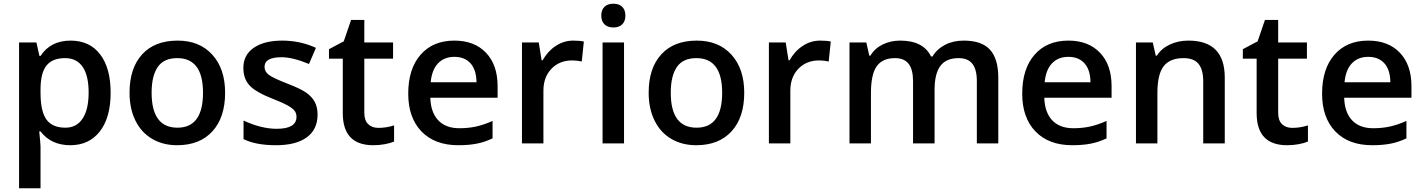

<svg xmlns="http://www.w3.org/2000/svg" viewBox="-20 -767 7618 1027"><path d="M356 9.8Q253.4 9.8 196.8 -64H189.9Q196.8 4.4 196.8 19V240.2H82V-540H174.8Q178.7 -524.9 190.9 -467.8H196.8Q250.5 -549.8 357.9 -549.8Q459 -549.8 515.4 -476.6Q571.8 -403.3 571.8 -271Q571.8 -138.7 514.4 -64.5Q457 9.8 356 9.8ZM328.1 -456.1Q259.8 -456.1 228.3 -416Q196.8 -376 196.8 -288.1V-271Q196.8 -172.4 228 -128.2Q259.3 -84 330.1 -84Q389.6 -84 421.9 -132.8Q454.1 -181.6 454.1 -272Q454.1 -362.8 422.1 -409.4Q390.1 -456.1 328.1 -456.1Z M1184.1 -271Q1184.1 -138.7 1116.2 -64.5Q1048.3 9.8 927.2 9.8Q851.6 9.8 793.5 -24.4Q735.4 -58.6 704.1 -122.6Q672.9 -186.5 672.9 -271Q672.9 -402.3 740.2 -476.1Q807.6 -549.8 930.2 -549.8Q1047.4 -549.8 1115.7 -474.4Q1184.1 -398.9 1184.1 -271ZM791 -271Q791 -84 929.2 -84Q1065.9 -84 1065.9 -271Q1065.9 -456.1 928.2 -456.1Q856 -456.1 823.5 -408.2Q791 -360.4 791 -271Z M1678.7 -153.8Q1678.7 -74.7 1621.1 -32.5Q1563.5 9.8 1456.1 9.8Q1348.1 9.8 1282.7 -22.9V-122.1Q1377.9 -78.1 1460 -78.1Q1565.9 -78.1 1565.9 -142.1Q1565.9 -162.6 1554.2 -176.3Q1542.5 -189.9 1515.6 -204.6Q1488.8 -219.2 1440.9 -237.8Q1347.7 -273.9 1314.7 -310.1Q1281.7 -346.2 1281.7 -403.8Q1281.7 -473.1 1337.6 -511.5Q1393.6 -549.8 1489.7 -549.8Q1585 -549.8 1669.9 -511.2L1632.8 -424.8Q1545.4 -460.9 1485.8 -460.9Q1395 -460.9 1395 -409.2Q1395 -383.8 1418.7 -366.2Q1442.4 -348.6 1522 -317.9Q1588.9 -292 1619.1 -270.5Q1649.4 -249 1664.1 -220.9Q1678.7 -192.9 1678.7 -153.8Z M2003.9 -83Q2045.9 -83 2087.9 -96.2V-9.8Q2068.8 -1.5 2038.8 4.2Q2008.8 9.8 1976.6 9.8Q1813.5 9.8 1813.5 -162.1V-453.1H1739.7V-503.9L1818.8 -545.9L1857.9 -660.2H1928.7V-540H2082.5V-453.1H1928.7V-164.1Q1928.7 -122.6 1949.5 -102.8Q1970.2 -83 2003.9 -83Z M2431.6 9.8Q2305.7 9.8 2234.6 -63.7Q2163.6 -137.2 2163.6 -266.1Q2163.6 -398.4 2229.5 -474.1Q2295.4 -549.8 2410.6 -549.8Q2517.6 -549.8 2579.6 -484.9Q2641.6 -419.9 2641.6 -306.2V-244.1H2281.7Q2284.2 -165.5 2324.2 -123.3Q2364.3 -81.1 2437 -81.1Q2484.9 -81.1 2526.1 -90.1Q2567.4 -99.1 2614.7 -120.1V-26.9Q2572.8 -6.8 2529.8 1.5Q2486.8 9.8 2431.6 9.8ZM2410.6 -462.9Q2356 -462.9 2323 -428.2Q2290 -393.6 2283.7 -327.1H2528.8Q2527.8 -394 2496.6 -428.5Q2465.3 -462.9 2410.6 -462.9Z M3045.9 -549.8Q3080.6 -549.8 3103 -544.9L3091.8 -438Q3067.4 -443.8 3041 -443.8Q2972.2 -443.8 2929.4 -398.9Q2886.7 -354 2886.7 -282.2V0H2772V-540H2861.8L2877 -444.8H2882.8Q2909.7 -493.2 2952.9 -521.5Q2996.1 -549.8 3045.9 -549.8Z M3317.9 0H3203.1V-540H3317.9ZM3196.3 -683.1Q3196.3 -713.9 3213.1 -730.5Q3230 -747.1 3261.2 -747.1Q3291.5 -747.1 3308.3 -730.5Q3325.2 -713.9 3325.2 -683.1Q3325.2 -653.8 3308.3 -637Q3291.5 -620.1 3261.2 -620.1Q3230 -620.1 3213.1 -637Q3196.3 -653.8 3196.3 -683.1Z M3960.9 -271Q3960.9 -138.7 3893.1 -64.5Q3825.2 9.8 3704.1 9.8Q3628.4 9.8 3570.3 -24.4Q3512.2 -58.6 3481 -122.6Q3449.7 -186.5 3449.7 -271Q3449.7 -402.3 3517.1 -476.1Q3584.5 -549.8 3707 -549.8Q3824.2 -549.8 3892.6 -474.4Q3960.9 -398.9 3960.9 -271ZM3567.9 -271Q3567.9 -84 3706.1 -84Q3842.8 -84 3842.8 -271Q3842.8 -456.1 3705.1 -456.1Q3632.8 -456.1 3600.3 -408.2Q3567.9 -360.4 3567.9 -271Z M4366.7 -549.8Q4401.4 -549.8 4423.8 -544.9L4412.6 -438Q4388.2 -443.8 4361.8 -443.8Q4293 -443.8 4250.2 -398.9Q4207.5 -354 4207.5 -282.2V0H4092.8V-540H4182.6L4197.8 -444.8H4203.6Q4230.5 -493.2 4273.7 -521.5Q4316.9 -549.8 4366.7 -549.8Z M4979 0H4863.8V-333Q4863.8 -395 4840.3 -425.5Q4816.9 -456.1 4767.1 -456.1Q4700.7 -456.1 4669.7 -412.8Q4638.7 -369.6 4638.7 -269V0H4523.9V-540H4613.8L4629.9 -469.2H4635.7Q4658.2 -507.8 4700.9 -528.8Q4743.7 -549.8 4794.9 -549.8Q4919.4 -549.8 4960 -464.8H4967.8Q4991.7 -504.9 5035.2 -527.3Q5078.6 -549.8 5134.8 -549.8Q5231.4 -549.8 5275.6 -501Q5319.8 -452.1 5319.8 -352.1V0H5205.1V-333Q5205.1 -395 5181.4 -425.5Q5157.7 -456.1 5107.9 -456.1Q5041 -456.1 5010 -414.3Q4979 -372.6 4979 -286.1Z M5715.8 9.8Q5589.8 9.8 5518.8 -63.7Q5447.8 -137.2 5447.8 -266.1Q5447.8 -398.4 5513.7 -474.1Q5579.6 -549.8 5694.8 -549.8Q5801.8 -549.8 5863.8 -484.9Q5925.8 -419.9 5925.8 -306.2V-244.1H5565.9Q5568.4 -165.5 5608.4 -123.3Q5648.4 -81.1 5721.2 -81.1Q5769 -81.1 5810.3 -90.1Q5851.6 -99.1 5898.9 -120.1V-26.9Q5856.9 -6.8 5814 1.5Q5771 9.8 5715.8 9.8ZM5694.8 -462.9Q5640.1 -462.9 5607.2 -428.2Q5574.2 -393.6 5567.9 -327.1H5813Q5812 -394 5780.8 -428.5Q5749.5 -462.9 5694.8 -462.9Z M6531.2 0H6416V-332Q6416 -394.5 6390.9 -425.3Q6365.7 -456.1 6311 -456.1Q6238.3 -456.1 6204.6 -413.1Q6170.9 -370.1 6170.9 -269V0H6056.2V-540H6146L6162.1 -469.2H6168Q6192.4 -507.8 6237.3 -528.8Q6282.2 -549.8 6336.9 -549.8Q6531.2 -549.8 6531.2 -352.1Z M6892.1 -83Q6934.1 -83 6976.1 -96.2V-9.8Q6957 -1.5 6927 4.2Q6897 9.8 6864.7 9.8Q6701.7 9.8 6701.7 -162.1V-453.1H6627.9V-503.9L6707 -545.9L6746.1 -660.2H6816.9V-540H6970.7V-453.1H6816.9V-164.1Q6816.9 -122.6 6837.6 -102.8Q6858.4 -83 6892.1 -83Z M7319.8 9.8Q7193.8 9.8 7122.8 -63.7Q7051.8 -137.2 7051.8 -266.1Q7051.8 -398.4 7117.7 -474.1Q7183.6 -549.8 7298.8 -549.8Q7405.8 -549.8 7467.8 -484.9Q7529.8 -419.9 7529.8 -306.2V-244.1H7169.9Q7172.4 -165.5 7212.4 -123.3Q7252.4 -81.1 7325.2 -81.1Q7373 -81.1 7414.3 -90.1Q7455.6 -99.1 7502.9 -120.1V-26.9Q7460.9 -6.8 7418 1.5Q7375 9.8 7319.8 9.8ZM7298.8 -462.9Q7244.1 -462.9 7211.2 -428.2Q7178.2 -393.6 7171.9 -327.1H7417Q7416 -394 7384.8 -428.5Q7353.5 -462.9 7298.8 -462.9Z"/></svg>

Font: f0_41264          
Style: Regular
Weight: 600
Foundry: Ascender Corporation
Version: Version 1.10